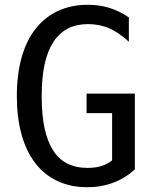

<svg xmlns="http://www.w3.org/2000/svg" viewBox="-20 -762 642 796"><path d="M341.8 14.2C381.3 14.2 417 7.8 450.2 -4.9C483.9 -17.6 512.7 -35.6 539.1 -60.1V-374H338.9V-293H444.8V-97.2C431.2 -85.9 416 -78.6 400.4 -73.7C383.8 -68.4 364.3 -65.9 343.3 -65.9C277.8 -65.9 230.5 -90.3 199.7 -139.2C168.9 -187.5 152.8 -260.7 152.8 -362.8C152.8 -464.4 168.9 -538.1 201.2 -587.9C233.9 -638.2 282.2 -662.1 344.7 -662.1C374 -662.1 404.8 -656.7 433.1 -644.5C458 -633.8 486.3 -615.2 514.2 -588.9V-689.9C488.8 -707 461.4 -720.7 433.1 -729.5C406.2 -737.8 375.5 -742.2 343.3 -742.2C252.9 -742.2 178.7 -707.5 127.9 -643.1C77.1 -578.6 49.8 -483.9 49.8 -363.3C49.8 -246.1 75.7 -151.4 126.5 -85.4C176.3 -21 249.5 14.2 341.8 14.2Z"/></svg>

Font: Hack
Style: Regular
Weight: 400
Monospace: yes
Designer: Christopher Simpkins
Foundry: Christopher Simpkins
Version: Version 2.010